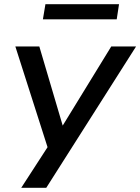

<svg xmlns="http://www.w3.org/2000/svg" viewBox="-20 -713 667 913"><path d="M81 180 217 -30V21L53 -492H167L284 -96H266L509 -492H627L200 180ZM184 -621 196 -693H546L535 -621Z"/></svg>

Font: Nunito Sans 10pt SemiExpanded SemiBold
Style: Italic
Weight: 600
Width: 6
Italic angle: -9°
Designer: Vernon Adams
Foundry: Vernon Adams
Version: Version 3.101;gftools[0.9.27]